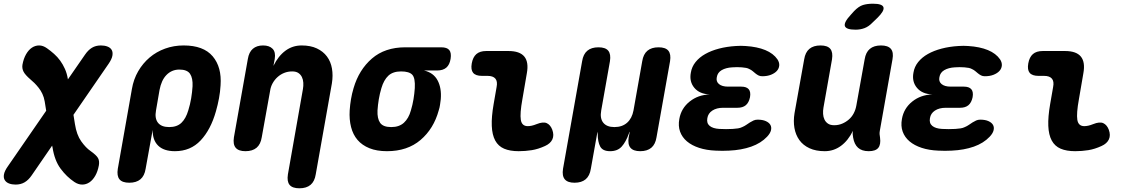

<svg xmlns="http://www.w3.org/2000/svg" viewBox="-68 -805 6088 1035"><path d="M103 140Q86 165 65 177.5Q44 190 16 190Q-4 190 -19.5 184Q-35 178 -42.5 165.5Q-50 153 -46.5 134.5Q-43 116 -26 92L181 -208L173 -258Q169 -281 160.5 -299Q152 -317 140.5 -331.5Q129 -346 117.5 -357.5Q106 -369 96 -377Q68 -401 59 -418.5Q50 -436 53 -456Q59 -489 72.5 -512.5Q86 -536 104 -548Q122 -560 143 -560Q164 -560 185 -545Q205 -531 223.5 -514.5Q242 -498 256.5 -478Q271 -458 282 -433.5Q293 -409 298 -378V-377L390 -510Q407 -535 427.5 -547.5Q448 -560 476 -560Q496 -560 511.5 -554Q527 -548 534 -536Q541 -524 538 -505.5Q535 -487 518 -462L328 -186L336 -136Q345 -78 370 -43Q395 -8 420 9Q451 31 460 46.5Q469 62 465 86Q459 119 445.5 142.5Q432 166 414 178Q396 190 375 190Q354 190 333 176Q291 148 258.5 104Q226 60 215 -11L213 -20Z M629 180Q591 180 576 161.5Q561 143 567 105L643 -325Q652 -378 677 -421Q702 -464 738.5 -495Q775 -526 822 -543Q869 -560 922 -560Q1029 -560 1078.5 -501.5Q1128 -443 1121 -345Q1119 -310 1112.5 -275Q1106 -240 1096 -205Q1068 -106 1013.5 -48Q959 10 875 10Q815 10 784.5 -20Q754 -50 755 -105L717 105Q711 143 689 161.5Q667 180 629 180ZM844 -120Q886 -120 910 -143Q934 -166 947 -210Q957 -242 962.5 -275Q968 -308 970 -340Q972 -384 956.5 -407Q941 -430 899 -430Q878 -430 860.5 -422.5Q843 -415 829 -400.5Q815 -386 806 -366Q797 -346 792 -320L773 -210Q765 -167 783.5 -143.5Q802 -120 844 -120Z M1343 -65Q1337 -27 1315 -8.5Q1293 10 1255 10Q1218 10 1202.5 -8.5Q1187 -27 1193 -65L1268 -487Q1274 -524 1295 -542Q1316 -560 1350 -560Q1384 -560 1401.5 -542Q1419 -524 1413 -487L1406 -450Q1432 -503 1470.5 -531.5Q1509 -560 1558 -560Q1606 -560 1640 -544Q1674 -528 1694.5 -500.5Q1715 -473 1721.5 -435.5Q1728 -398 1721 -355L1634 135Q1628 173 1606 191.5Q1584 210 1546 210Q1508 210 1493 191.5Q1478 173 1484 135L1565 -325Q1568 -342 1567 -359Q1566 -376 1559.5 -389.5Q1553 -403 1540.5 -411.5Q1528 -420 1507 -420Q1484 -420 1464 -412Q1444 -404 1428 -389.5Q1412 -375 1401.5 -356Q1391 -337 1388 -315Z M2218 -425Q2269 -413 2291 -371.5Q2313 -330 2308 -270L2304 -240Q2302 -225 2297 -210Q2270 -111 2199 -50.5Q2128 10 2018 10Q1963 10 1923.5 -6Q1884 -22 1859.5 -50.5Q1835 -79 1824.5 -120Q1814 -161 1817 -210Q1819 -240 1824 -270Q1829 -300 1838 -330Q1867 -429 1937 -489.5Q2007 -550 2117 -550H2310Q2342 -550 2354 -535Q2366 -520 2361 -488Q2356 -456 2338 -440.5Q2320 -425 2288 -425ZM2041 -120Q2063 -120 2080 -126Q2097 -132 2109.5 -143.5Q2122 -155 2131.5 -171.5Q2141 -188 2147 -210Q2156 -240 2161 -270Q2166 -300 2168 -330Q2171 -384 2154.5 -402Q2138 -420 2094 -420Q2050 -420 2025.5 -397Q2001 -374 1988 -330Q1979 -300 1974 -270Q1969 -240 1967 -210Q1965 -166 1981 -143Q1997 -120 2041 -120Z M2748 -270Q2734 -193 2739.5 -159Q2745 -125 2777 -125Q2787 -125 2798.5 -127.5Q2810 -130 2825 -136Q2860 -150 2879.5 -141Q2899 -132 2909 -106Q2920 -76 2909.5 -53.5Q2899 -31 2870 -18Q2833 -1 2798.5 4.5Q2764 10 2728 10Q2681 10 2649.5 -3.5Q2618 -17 2601.5 -47.5Q2585 -78 2583 -126.5Q2581 -175 2593 -244L2609 -336Q2615 -366 2602.5 -381Q2590 -396 2560 -396H2530Q2496 -396 2482.5 -412.5Q2469 -429 2475 -463Q2481 -497 2500 -513.5Q2519 -530 2553 -530H2673Q2734 -530 2758.5 -500Q2783 -470 2772 -410Z M3029 180Q2992 180 2976.5 161.5Q2961 143 2967 105L3070 -475Q3076 -513 3098 -531.5Q3120 -550 3158 -550Q3196 -550 3211 -531.5Q3226 -513 3220 -475L3173 -210Q3165 -167 3184 -143.5Q3203 -120 3244 -120Q3286 -120 3312.5 -143.5Q3339 -167 3347 -210L3394 -475Q3400 -513 3422 -531.5Q3444 -550 3482 -550Q3520 -550 3535 -531.5Q3550 -513 3544 -475L3471 -65Q3465 -27 3443 -8.5Q3421 10 3383 10Q3346 10 3330.5 -8.5Q3315 -27 3321 -65L3325 -85Q3327 -95 3326 -95Q3326 -95 3326 -95Q3325 -95 3322 -85Q3306 -40 3283.5 -15Q3261 10 3221 10Q3181 10 3167.5 -15Q3154 -40 3154 -85Q3154 -95 3153.5 -95Q3153 -95 3151 -85L3117 105Q3111 143 3089 161.5Q3067 180 3029 180Z M4123 -485Q4134 -468 4132.5 -451.5Q4131 -435 4119.5 -422.5Q4108 -410 4088 -402Q4068 -394 4041 -394Q4029 -394 4020.5 -398.5Q4012 -403 4004.5 -409Q3997 -415 3989.5 -421.5Q3982 -428 3971 -433Q3964 -437 3954 -439Q3944 -441 3931 -442Q3918 -443 3905 -443Q3892 -443 3879 -442Q3845 -440 3822.5 -427Q3800 -414 3796 -389Q3791 -366 3807.5 -352Q3824 -338 3857 -338H3928Q3956 -338 3968 -324Q3980 -310 3975 -281Q3969 -252 3952.5 -238Q3936 -224 3907 -224H3830Q3795 -224 3772 -209Q3749 -194 3745 -168Q3740 -141 3757.5 -126.5Q3775 -112 3810 -110Q3828 -109 3846 -109Q3864 -109 3882 -110Q3898 -111 3910.5 -113Q3923 -115 3933 -120Q3945 -125 3955 -132Q3965 -139 3974.5 -145Q3984 -151 3994 -155.5Q4004 -160 4016 -160Q4043 -160 4060.5 -152Q4078 -144 4085 -131.5Q4092 -119 4088 -102.5Q4084 -86 4067 -68Q4034 -33 3981.5 -14.5Q3929 4 3862 7Q3844 8 3826 8Q3808 8 3790 7Q3740 5 3700.5 -8Q3661 -21 3635 -43Q3609 -65 3598 -95.5Q3587 -126 3594 -164Q3604 -221 3649.5 -257.5Q3695 -294 3758 -296Q3703 -298 3675 -331.5Q3647 -365 3656 -413Q3661 -445 3681.5 -470.5Q3702 -496 3734 -514Q3766 -532 3808 -543Q3850 -554 3899 -557Q3912 -558 3925.5 -558Q3939 -558 3951 -557Q4014 -553 4057.5 -535Q4101 -517 4123 -485Z M4615 10Q4578 10 4557.5 -8.5Q4537 -27 4531 -63Q4529 -72 4528.5 -81.5Q4528 -91 4530 -100Q4504 -47 4465 -18.5Q4426 10 4378 10Q4330 10 4295.5 -6Q4261 -22 4241 -50Q4221 -78 4214.5 -115Q4208 -152 4215 -195L4267 -485Q4273 -523 4295 -541.5Q4317 -560 4355 -560Q4393 -560 4408 -541.5Q4423 -523 4417 -485L4371 -225Q4368 -208 4369 -191Q4370 -174 4376.5 -160.5Q4383 -147 4395.5 -138.5Q4408 -130 4429 -130Q4452 -130 4472 -138.5Q4492 -147 4508 -161Q4524 -175 4534 -194Q4544 -213 4548 -235L4593 -485Q4599 -523 4621 -541.5Q4643 -560 4681 -560Q4719 -560 4734.5 -541.5Q4750 -523 4743 -485L4675 -101Q4673 -91 4673.5 -82Q4674 -73 4676 -63Q4681 -26 4666.5 -8Q4652 10 4615 10ZM4635 -683Q4615 -662 4592.5 -653.5Q4570 -645 4544 -645Q4493 -645 4486.5 -664.5Q4480 -684 4518 -725L4536 -745Q4561 -771 4584 -778Q4607 -785 4638 -785Q4689 -785 4694.5 -765.5Q4700 -746 4661 -708Z M5323 -485Q5334 -468 5332.5 -451.5Q5331 -435 5319.5 -422.5Q5308 -410 5288 -402Q5268 -394 5241 -394Q5229 -394 5220.5 -398.5Q5212 -403 5204.5 -409Q5197 -415 5189.5 -421.5Q5182 -428 5171 -433Q5164 -437 5154 -439Q5144 -441 5131 -442Q5118 -443 5105 -443Q5092 -443 5079 -442Q5045 -440 5022.5 -427Q5000 -414 4996 -389Q4991 -366 5007.5 -352Q5024 -338 5057 -338H5128Q5156 -338 5168 -324Q5180 -310 5175 -281Q5169 -252 5152.5 -238Q5136 -224 5107 -224H5030Q4995 -224 4972 -209Q4949 -194 4945 -168Q4940 -141 4957.5 -126.5Q4975 -112 5010 -110Q5028 -109 5046 -109Q5064 -109 5082 -110Q5098 -111 5110.5 -113Q5123 -115 5133 -120Q5145 -125 5155 -132Q5165 -139 5174.5 -145Q5184 -151 5194 -155.5Q5204 -160 5216 -160Q5243 -160 5260.5 -152Q5278 -144 5285 -131.5Q5292 -119 5288 -102.5Q5284 -86 5267 -68Q5234 -33 5181.5 -14.5Q5129 4 5062 7Q5044 8 5026 8Q5008 8 4990 7Q4940 5 4900.5 -8Q4861 -21 4835 -43Q4809 -65 4798 -95.5Q4787 -126 4794 -164Q4804 -221 4849.5 -257.5Q4895 -294 4958 -296Q4903 -298 4875 -331.5Q4847 -365 4856 -413Q4861 -445 4881.5 -470.5Q4902 -496 4934 -514Q4966 -532 5008 -543Q5050 -554 5099 -557Q5112 -558 5125.5 -558Q5139 -558 5151 -557Q5214 -553 5257.5 -535Q5301 -517 5323 -485Z M5748 -270Q5734 -193 5739.5 -159Q5745 -125 5777 -125Q5787 -125 5798.5 -127.5Q5810 -130 5825 -136Q5860 -150 5879.5 -141Q5899 -132 5909 -106Q5920 -76 5909.5 -53.5Q5899 -31 5870 -18Q5833 -1 5798.5 4.5Q5764 10 5728 10Q5681 10 5649.5 -3.5Q5618 -17 5601.5 -47.5Q5585 -78 5583 -126.5Q5581 -175 5593 -244L5609 -336Q5615 -366 5602.5 -381Q5590 -396 5560 -396H5530Q5496 -396 5482.5 -412.5Q5469 -429 5475 -463Q5481 -497 5500 -513.5Q5519 -530 5553 -530H5673Q5734 -530 5758.5 -500Q5783 -470 5772 -410Z"/></svg>

Font: Maple Mono ExtraBold
Style: Italic
Weight: 800
Italic angle: -10°
Monospace: yes
Designer: subframe7536
Version: Version 7.200